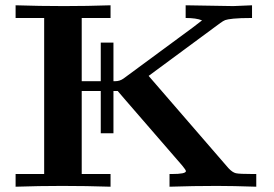

<svg xmlns="http://www.w3.org/2000/svg" viewBox="-20 -706 1037 726"><path d="M39 0V-48H147V-638H39V-686Q130 -683 222 -683Q310 -683 398 -686V-638H289V-399H361V-545H409V-399H416Q433 -399 447 -409L709 -602Q739 -625 744 -629Q722 -638 682 -638V-686L862 -683L933 -686V-638Q887 -638 863 -635.5Q839 -633 831.5 -630Q824 -627 813 -619L542 -419L844 -70Q859 -54 872 -51Q885 -48 937 -48H949V0Q859 -3 800 -3Q711 -3 621 0V-48H630Q683 -48 683 -59Q683 -63 669 -80L455 -327L425 -362H409V-202H361V-362H289V-48H398V0Q306 -3 215 -3Q128 -3 39 0Z"/></svg>

Font: CMU Serif
Style: Bold
Weight: 700
Version: Version 0.7.0